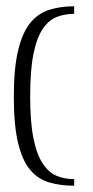

<svg xmlns="http://www.w3.org/2000/svg" viewBox="-20 -544 296 611"><path d="M216 -500Q186 -500 160.5 -490Q135 -480 116 -452Q97 -424 86.5 -372.5Q76 -321 76 -237Q76 -155 86.5 -103.5Q97 -52 116 -23.5Q135 5 160 15.5Q185 26 216 26V47Q172 47 136.5 36.5Q101 26 76 -3.5Q51 -33 37.5 -89Q24 -145 24 -237Q24 -328 38 -385Q52 -442 77 -472Q102 -502 137.5 -513Q173 -524 216 -524Z"/></svg>

Font: Genos Light
Style: Regular
Weight: 300
Designer: Robert E. Leuschke
Foundry: Robert E. Leuschke
Version: Version 1.010